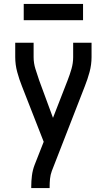

<svg xmlns="http://www.w3.org/2000/svg" viewBox="-20 -951 540 971"><path d="M138 0H231V-7Q231 -27 233 -47Q235 -67 242 -86L409 -515Q423 -550 433 -587Q443 -624 443 -662V-735H350V-662Q350 -632 341.5 -602.5Q333 -573 322 -545L248 -355L178 -545Q168 -574 159 -603Q150 -632 150 -662V-735H57V-662Q57 -624 67 -587Q77 -550 91 -515L201 -234L155 -117Q145 -91 141.5 -63Q138 -35 138 -7ZM100 -849H400V-931H100Z"/></svg>

Font: Iosevka SS08 Medium
Style: Regular
Weight: 500
Monospace: yes
Designer: Belleve Invis
Foundry: Belleve Invis
Version: Version 3.4.3; ttfautohint (v1.8.3)